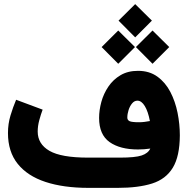

<svg xmlns="http://www.w3.org/2000/svg" viewBox="-20 -910 910 930"><path d="M554.2 -810.1 634.8 -890.1 715.8 -810.1 634.8 -729ZM638.2 -682.1 718.8 -762.2 799.8 -682.1 718.8 -601.1ZM472.2 -682.1 552.7 -762.2 633.8 -682.1 552.7 -601.1ZM708 -190.4Q678.2 -186 648.4 -186Q561.5 -186 510.7 -221.9Q460 -257.8 460 -338.9Q460 -376.5 470.9 -416.5Q481.9 -456.5 505.1 -490.7Q528.3 -524.9 564 -545.9Q599.6 -566.9 648.4 -566.9Q703.6 -566.9 742.4 -538.8Q781.2 -510.7 805.2 -464.6Q829.1 -418.5 840.1 -363.5Q851.1 -308.6 851.1 -254.4Q850.6 -152.8 817.1 -97.7Q783.7 -42.5 717 -21.2Q650.4 0 550.3 0H408.7Q287.6 0 200.2 -28.8Q112.8 -57.6 65.7 -116.5Q18.6 -175.3 18.6 -265.6Q18.6 -310.1 30.8 -350.6Q43 -391.1 58.1 -426.8L186.5 -378.9Q178.2 -356.9 170.4 -328.4Q162.6 -299.8 162.6 -272.9Q162.6 -212.4 219.5 -179.4Q276.4 -146.5 406.7 -146.5H560.5Q635.3 -146.5 666.3 -157Q697.3 -167.5 708 -190.4ZM706.1 -323.7Q697.3 -370.1 681.4 -396.2Q665.5 -422.4 645.5 -422.4Q630.9 -422.4 619.9 -409.2Q608.9 -396 602.8 -377Q596.7 -357.9 596.7 -340.3Q596.7 -328.6 607.4 -323.2Q618.2 -317.9 653.8 -317.9Q666.5 -317.9 679.9 -319.6Q693.4 -321.3 706.1 -323.7Z"/></svg>

Font: Vazir Black FD-UI
Style: Black-FD-UI
Weight: 900
Designer: Saber Rastikerdar
Foundry: Saber Rastikerdar
Version: Version 30.0.0